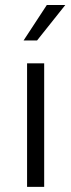

<svg xmlns="http://www.w3.org/2000/svg" viewBox="-20 -731 279 751"><path d="M85.9 0V-483.4H152.8V0ZM72.3 -572.8 163.1 -711.4H235.4L125 -572.8Z"/></svg>

Font: Varta Light Light
Style: Regular
Weight: 300
Version: Version 1.004